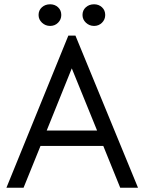

<svg xmlns="http://www.w3.org/2000/svg" viewBox="-20 -876 674 896"><path d="M624 0H541L462 -195H169L90 0H10L299 -710H332ZM315 -557 198 -267H433ZM160 -806Q160 -828 175.5 -842Q191 -856 214 -856Q236 -856 251 -842Q266 -828 266 -806Q266 -785 251 -770Q236 -755 214 -755Q192 -755 176 -770Q160 -785 160 -806ZM365 -806Q365 -828 380.5 -842Q396 -856 419 -856Q441 -856 456 -842Q471 -828 471 -806Q471 -785 456 -770Q441 -755 419 -755Q397 -755 381 -770Q365 -785 365 -806Z"/></svg>

Font: Tilda Sans
Style: Regular
Weight: 400
Designer: ParaType Ltd
Foundry: ParaType Ltd
Version: Version 1.002W